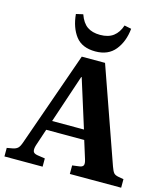

<svg xmlns="http://www.w3.org/2000/svg" viewBox="-136 -1066 1017 1171"><g transform="rotate(15 372.0 -481.0)"><path d="M3 0V-54L42 -61Q60 -65 71 -75Q82 -85 92 -115L301 -710H448L658 -113Q668 -85 676.5 -74.5Q685 -64 706 -60L740 -54V0H416V-54L462 -60Q481 -63 485.5 -74.5Q490 -86 482 -111L447 -223H207L171 -115Q164 -92 167.5 -77.5Q171 -63 197 -59L244 -52V0ZM228 -284H429L333 -589H330ZM372 -762Q288 -762 247.5 -814.5Q207 -867 199 -952L243 -962Q261 -911 292.5 -889Q324 -867 374 -867Q426 -867 457.5 -891Q489 -915 504 -961L548 -952Q540 -870 496.5 -816Q453 -762 372 -762Z"/></g></svg>

Font: Literata 36pt
Style: Bold
Weight: 700
Designer: Latin by Veronika Burian and Jose Scaglione. Greek by Irene Vlachou. Cyrillic by Vera Evstafieva.
Foundry: TypeTogether
Version: Version 3.002